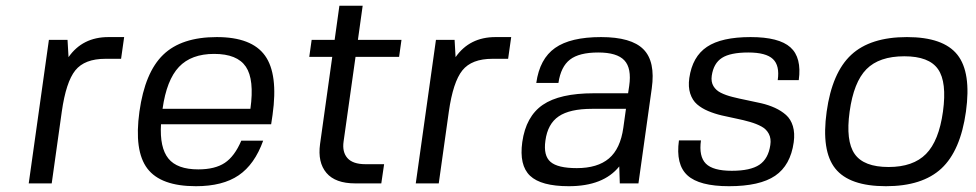

<svg xmlns="http://www.w3.org/2000/svg" viewBox="-20 -639 3400 669"><path d="M347.2 -434.1Q274.9 -434.1 242.4 -393.8Q210 -353.5 195.3 -250L160.2 0H80.1L150.4 -500H215.3L218.8 -439.9Q267.6 -509.8 357.9 -509.8H412.6L401.9 -434.1Z M541 -206.1Q536.1 -124.5 566.7 -86.7Q597.2 -48.8 670.9 -48.8Q729 -48.8 763.2 -71.5Q797.4 -94.2 820.8 -148.9H897Q867.2 -65.9 811.5 -28.1Q755.9 9.8 662.6 9.8Q540 9.8 493.4 -51.8Q446.8 -113.3 465.8 -250Q484.9 -386.7 548.6 -448.2Q612.3 -509.8 735.4 -509.8Q856.9 -509.8 903.3 -445.3Q949.7 -380.9 929.7 -238.8L924.8 -206.1ZM852.5 -259.8Q866.7 -361.8 836.7 -406.5Q806.6 -451.2 726.1 -451.2Q646.5 -451.2 603.5 -405.8Q560.5 -360.4 546.4 -259.8Z M1177.2 -146Q1171.9 -109.4 1190.7 -88.1Q1209.5 -66.9 1253.4 -66.9H1318.4L1308.6 0H1217.8Q1148.4 0 1117.4 -36.6Q1086.4 -73.2 1095.2 -137.2L1137.7 -440.9H1057.6L1065.9 -500H1146L1162.6 -619.1H1243.7L1227.1 -500H1378.9L1370.6 -440.9H1218.8Z M1695.8 -434.1Q1623.5 -434.1 1591.1 -393.8Q1558.6 -353.5 1543.9 -250L1508.8 0H1428.7L1499 -500H1564L1567.4 -439.9Q1616.2 -509.8 1706.5 -509.8H1761.2L1750.5 -434.1Z M2139.6 0 2137.7 -59.1Q2082.5 9.8 1961.9 9.8Q1865.2 9.8 1826.9 -26.6Q1788.6 -63 1799.8 -144Q1812.5 -233.4 1871.3 -273.7Q1930.2 -314 2048.8 -314H2168.5L2172.4 -339.8Q2181.2 -401.4 2155.5 -428.7Q2129.9 -456.1 2064.5 -456.1Q1998 -456.1 1966.1 -431.4Q1934.1 -406.7 1925.8 -350.1H1848.6Q1860.4 -434.1 1914.1 -471.9Q1967.8 -509.8 2074.2 -509.8Q2179.7 -509.8 2221.9 -467.3Q2264.2 -424.8 2251 -331.1L2204.6 0ZM2161.1 -259.8H2043Q1965.3 -259.8 1926.8 -233.6Q1888.2 -207.5 1880.4 -148.9Q1873 -96.7 1898.2 -75Q1923.3 -53.2 1989.7 -53.2Q2062 -53.2 2101.8 -86.9Q2141.6 -120.6 2151.9 -193.8Z M2460 -375Q2457 -354 2465.8 -339.1Q2474.6 -324.2 2491.7 -315.7Q2508.8 -307.1 2532 -301.3Q2555.2 -295.4 2580.8 -290.3Q2606.4 -285.2 2632.1 -279.3Q2657.7 -273.4 2680.2 -263.2Q2702.6 -252.9 2719 -238.3Q2735.4 -223.6 2742.7 -199.5Q2750 -175.3 2745.6 -143.1Q2734.4 -63 2680.9 -26.6Q2627.4 9.8 2520 9.8Q2416.5 9.8 2375.2 -28.1Q2334 -65.9 2345.7 -149.9H2422.4Q2414.6 -93.8 2439.5 -68.8Q2464.4 -43.9 2529.8 -43.9Q2594.7 -43.9 2626 -64.9Q2657.2 -85.9 2664.1 -133.8Q2667.5 -156.2 2658.9 -172.6Q2650.4 -189 2633.3 -198.2Q2616.2 -207.5 2593.5 -214.1Q2570.8 -220.7 2545.4 -225.8Q2520 -231 2494.9 -236.8Q2469.7 -242.7 2447.3 -252.2Q2424.8 -261.7 2408.7 -275.6Q2392.6 -289.6 2385 -313Q2377.4 -336.4 2381.8 -367.2Q2392.6 -441.9 2443.4 -475.8Q2494.1 -509.8 2595.2 -509.8Q2694.3 -509.8 2734.1 -474.1Q2773.9 -438.5 2763.2 -359.9H2689.9Q2697.3 -410.6 2673.1 -433.3Q2648.9 -456.1 2587.4 -456.1Q2524.9 -456.1 2495.6 -437.3Q2466.3 -418.5 2460 -375Z M3140.1 -509.8Q3267.1 -509.8 3315.9 -448.2Q3364.7 -386.7 3345.7 -250Q3326.7 -113.8 3260.3 -52Q3193.8 9.8 3066.9 9.8Q2939.5 9.8 2890.4 -51.8Q2841.3 -113.3 2860.4 -250Q2879.4 -386.2 2946 -448Q3012.7 -509.8 3140.1 -509.8ZM2940.4 -250Q2926.3 -147.9 2958 -102.5Q2989.7 -57.1 3076.2 -57.1Q3161.6 -57.1 3206.5 -102.5Q3251.5 -147.9 3265.6 -250Q3279.8 -353 3248.5 -397.9Q3217.3 -442.9 3130.9 -442.9Q3043.5 -442.9 2999 -397.9Q2954.6 -353 2940.4 -250Z"/></svg>

Font: Fivo Sans
Style: Italic
Weight: 400
Designer: Alexander Slobzheninov
Foundry: Alexander Slobzheninov
Version: 1.0